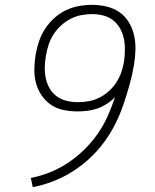

<svg xmlns="http://www.w3.org/2000/svg" viewBox="-20 -763 640 791"><path d="M115 8 107 -30Q149 -38 188 -54Q227 -70 262 -93.5Q297 -117 327.5 -147Q358 -177 382.5 -212Q407 -247 424 -285.5Q441 -324 454 -363Q439 -347 420 -335Q401 -323 381 -316Q361 -309 340 -306.5Q319 -304 299 -304Q269 -304 240.5 -310Q212 -316 189 -332Q166 -348 150.5 -371.5Q135 -395 128 -422Q121 -449 121.5 -479Q122 -509 127 -539Q132 -567 141 -593.5Q150 -620 165.5 -644Q181 -668 203 -688Q225 -708 251 -720.5Q277 -733 304.5 -738Q332 -743 360 -743Q390 -743 419.5 -736Q449 -729 472.5 -712.5Q496 -696 511 -671Q526 -646 532.5 -617Q539 -588 538 -557Q537 -526 532 -496Q525 -454 513.5 -413Q502 -372 488 -331Q474 -290 454 -250.5Q434 -211 407.5 -175.5Q381 -140 348 -109.5Q315 -79 277.5 -55.5Q240 -32 198.5 -16Q157 0 115 8ZM301 -342Q323 -342 345.5 -346Q368 -350 389 -360.5Q410 -371 428 -387Q446 -403 459 -423Q472 -443 479.5 -464.5Q487 -486 491 -509Q494 -532 494.5 -556.5Q495 -581 490.5 -603Q486 -625 475 -645Q464 -665 446.5 -679Q429 -693 406 -699Q383 -705 360 -705Q337 -705 314 -700.5Q291 -696 270 -685Q249 -674 231 -657.5Q213 -641 200 -620.5Q187 -600 180 -578Q173 -556 169 -533Q169 -533 169 -533Q169 -533 169 -533Q165 -509 164.5 -485Q164 -461 169 -439Q174 -417 185 -398Q196 -379 214 -366Q232 -353 254.5 -347.5Q277 -342 301 -342Z"/></svg>

Font: Iosevka Curly Slab XLtExObl
Style: Regular
Weight: 200
Width: 7
Italic angle: -9°
Monospace: yes
Designer: Belleve Invis
Foundry: Belleve Invis
Version: Version 11.0.0; ttfautohint (v1.8.3)